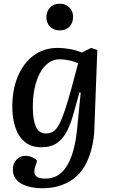

<svg xmlns="http://www.w3.org/2000/svg" viewBox="-20 -780 610 1030"><path d="M413 -283 406 -284 379 -187Q363 -125 341.5 -81Q320 -37 287 -13.5Q254 10 202 10Q146 10 111.5 -20Q77 -50 61.5 -99Q46 -148 46 -206Q46 -300 76 -371Q106 -442 160.5 -482.5Q215 -523 289 -523Q319 -523 354 -517Q389 -511 419 -498L469 -523L502 -512L486 -83Q484 -35 473 11Q462 57 442 97Q422 137 389.5 166.5Q357 196 311 213Q265 230 206 230Q177 230 149 224.5Q121 219 98.5 207.5Q76 196 62.5 176.5Q49 157 49 130Q49 97 68.5 76.5Q88 56 117 56Q128 56 139.5 59Q151 62 162 68Q173 74 179 83L170 111Q163 131 164.5 146Q166 161 179.5 169.5Q193 178 223 178Q275 178 309.5 146Q344 114 364.5 55.5Q385 -3 393 -82ZM227 -64Q249 -64 265.5 -74.5Q282 -85 297 -112.5Q312 -140 328.5 -189.5Q345 -239 366 -316L399 -440Q381 -450 352 -456Q323 -462 301 -462Q267 -462 240 -442.5Q213 -423 194.5 -388.5Q176 -354 166 -308Q156 -262 156 -208Q156 -139 172 -101.5Q188 -64 227 -64ZM229 -688Q229 -719 248.5 -739.5Q268 -760 301 -760Q322 -760 338 -750.5Q354 -741 363 -725.5Q372 -710 372 -689Q372 -657 352.5 -637Q333 -617 301 -617Q268 -617 248.5 -637Q229 -657 229 -688Z"/></svg>

Font: Literata 18pt Medium
Style: Italic
Weight: 500
Italic angle: -2°
Designer: Latin by Veronika Burian and Jose Scaglione. Greek by Irene Vlachou. Cyrillic by Vera Evstafieva
Foundry: TypeTogether
Version: Version 3.103;gftools[0.9.29]